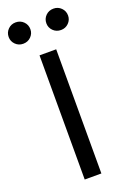

<svg xmlns="http://www.w3.org/2000/svg" viewBox="-217 -983 690 1039"><g transform="rotate(-20 128.0 -463.5)"><path d="M176 0H80V-715H176ZM237 -804Q210 -804 192 -822Q174 -840 174 -865Q174 -891 192 -909Q210 -927 237 -927Q263 -927 281 -909Q299 -891 299 -865Q299 -840 281 -822Q263 -804 237 -804ZM19 -804Q-7 -804 -25 -822Q-43 -840 -43 -865Q-43 -891 -25 -909Q-7 -927 19 -927Q46 -927 64 -909Q82 -891 82 -865Q82 -840 64 -822Q46 -804 19 -804Z"/></g></svg>

Font: Wix Madefor Display Medium
Style: Regular
Weight: 500
Designer: Dalton Maag Ltd
Foundry: Dalton Maag Ltd
Version: Version 3.100